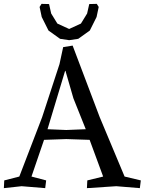

<svg xmlns="http://www.w3.org/2000/svg" viewBox="-25 -964 749 994"><path d="M283 -632 302 -720 351 -728 491 -358 620 -50 704 -30 699 10 577 0 425 10 427 -30 509 -50 439 -240 318 -244 203 -240 138 -50 214 -30 209 10 87 0 -5 10 -3 -30 75 -50 193 -357ZM312 -597 221 -295 318 -291 419 -295 355 -455 314 -597ZM333 -756 286 -763 226 -806 191 -876 180 -928 190 -944 229 -943 240 -894 272 -842 333 -814 394 -842 426 -894 437 -943 476 -944 486 -928 475 -876 440 -806 380 -763Z"/></svg>

Font: Alike Angular
Style: Regular
Weight: 400
Designer: Sveta Sebyakina
Foundry: Cyreal (www.cyreal.org)
Version: Version 1.300; ttfautohint (v1.8.4.7-5d5b)